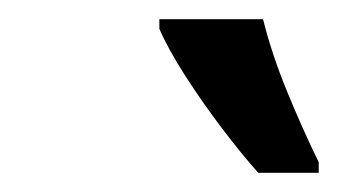

<svg xmlns="http://www.w3.org/2000/svg" viewBox="-20 -786 352 200"><path d="M249 -606Q232 -625 211.5 -652Q191 -679 173 -707Q155 -735 146 -756V-766H254Q263 -730 278.5 -692Q294 -654 312 -617V-606Z"/></svg>

Font: Noto Sans SemiCondensed Medium
Style: Italic
Weight: 500
Width: 4
Italic angle: -12°
Designer: Monotype Design Team
Foundry: Monotype Imaging Inc.
Version: Version 2.013; ttfautohint (v1.8.4.7-5d5b)